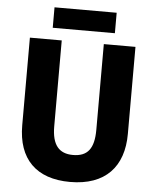

<svg xmlns="http://www.w3.org/2000/svg" viewBox="-59 -931 804 991"><g transform="rotate(5 343.0 -435.5)"><path d="M505 -881H183V-775H505ZM617 -263V-714H453V-270C453 -173 420 -130 344 -130C272 -130 235 -172 235 -269V-714H70V-260C70 -86 165 10 341 10C524 10 617 -93 617 -263Z"/></g></svg>

Font: Noto Sans Georgian SemiCondensed ExtraBold
Style: Regular
Weight: 800
Width: 4
Designer: Monotype Design Team, Akaki Razmadze
Foundry: Google LLC
Version: Version 2.005